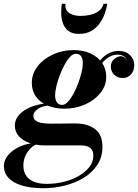

<svg xmlns="http://www.w3.org/2000/svg" viewBox="-84 -734 728 1014"><path d="M146.5 260Q78.5 260 31.5 245.8Q-15.5 231.5 -39.5 205.2Q-63.5 179 -63.5 143Q-63.5 118 -49 96Q-34.5 74 -9.8 57.2Q15 40.5 45.2 31Q75.5 21.5 106.5 21.5H126.5Q101.5 28 82 45.2Q62.5 62.5 51 87Q39.5 111.5 39.5 140.5Q39.5 186.5 70.8 211.8Q102 237 164.5 237Q211.5 237 255.2 225.8Q299 214.5 333.8 194.2Q368.5 174 388.8 147Q409 120 409 88Q409 59.5 392 46.8Q375 34 344.5 34Q335.5 34 315.2 34Q295 34 270 34Q245 34 220.8 34Q196.5 34 178 34Q159.5 34 153 34Q108 34 72 21.2Q36 8.5 15.2 -14.8Q-5.5 -38 -5.5 -70.5Q-5.5 -98.5 11.2 -120.5Q28 -142.5 56 -158Q84 -173.5 119.5 -181.5Q155 -189.5 192.5 -189.5L191.5 -177.5Q143.5 -177.5 117.8 -159.8Q92 -142 92 -123Q92 -106 104.8 -96.8Q117.5 -87.5 138.5 -84.2Q159.5 -81 183.5 -81Q201 -81 226.2 -81.2Q251.5 -81.5 276 -81.8Q300.5 -82 314.5 -82Q376.5 -82 416.8 -53.2Q457 -24.5 457 42Q457 96.5 429.5 137.5Q402 178.5 356.8 205.8Q311.5 233 256.5 246.5Q201.5 260 146.5 260ZM255.5 -160Q206 -160 167.2 -176.5Q128.5 -193 106.2 -223.5Q84 -254 84 -296.5Q84 -344.5 114.5 -383.8Q145 -423 195.5 -446.2Q246 -469.5 305.5 -469.5Q354.5 -469.5 393.2 -452Q432 -434.5 454.5 -402.8Q477 -371 477 -328.5Q477 -281 446.2 -242.8Q415.5 -204.5 365.2 -182.2Q315 -160 255.5 -160ZM244 -180Q259 -180 274.2 -196Q289.5 -212 303.8 -238.2Q318 -264.5 329.2 -294.8Q340.5 -325 347 -353.2Q353.5 -381.5 353.5 -401Q353.5 -422 344.8 -436Q336 -450 316.5 -450Q301.5 -450 286.2 -434Q271 -418 256.8 -391.8Q242.5 -365.5 231.2 -335.5Q220 -305.5 213.5 -277.2Q207 -249 207 -229.5Q207 -208.5 216 -194.2Q225 -180 244 -180ZM544.5 -465Q579.5 -465 602.2 -443.5Q625 -422 625 -389.5Q625 -361.5 608.5 -341.8Q592 -322 563 -322Q537.5 -322 519.5 -338.8Q501.5 -355.5 501.5 -383Q501.5 -405.5 517 -420.2Q532.5 -435 554 -437.5Q564.5 -436.5 574 -430.2Q583.5 -424 588.5 -413Q583.5 -428 569.5 -436.8Q555.5 -445.5 538 -445.5Q514.5 -445.5 493.8 -434Q473 -422.5 454.8 -400.2Q436.5 -378 421 -347L407 -354.5Q433.5 -410 467.5 -437.5Q501.5 -465 544.5 -465ZM332.5 -555Q297 -555 276.8 -571Q256.5 -587 248 -611.8Q239.5 -636.5 239.2 -663.8Q239 -691 242.5 -714H262Q259 -692.5 268.8 -678.2Q278.5 -664 298 -657Q317.5 -650 342.5 -650Q368 -650 393.2 -655.8Q418.5 -661.5 437.5 -675.5Q456.5 -689.5 463 -714H482.5Q479 -691 469.8 -663.8Q460.5 -636.5 443.2 -611.8Q426 -587 399 -571Q372 -555 332.5 -555Z"/></svg>

Font: Bodoni Moda 11pt
Style: Bold Italic
Weight: 700
Italic angle: -13°
Designer: Owen Earl
Foundry: indestructible type
Version: Version 2.004